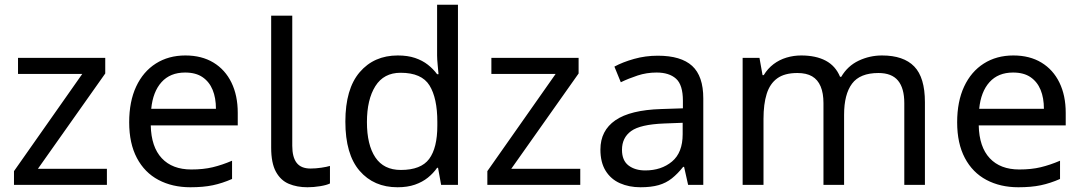

<svg xmlns="http://www.w3.org/2000/svg" viewBox="-20 -780 4567 810"><path d="M431 0H39V-58L327 -468H56V-536H424V-470L140 -68H431Z M762 -546Q831 -546 880.5 -516Q930 -486 956.5 -431.5Q983 -377 983 -304V-251H616Q618 -160 662.5 -112.5Q707 -65 787 -65Q838 -65 877.5 -74.5Q917 -84 959 -102V-25Q918 -7 878 1.5Q838 10 783 10Q707 10 648.5 -21Q590 -52 557.5 -113.5Q525 -175 525 -264Q525 -352 554.5 -415Q584 -478 637.5 -512Q691 -546 762 -546ZM761 -474Q698 -474 661.5 -433.5Q625 -393 618 -321H891Q891 -367 877 -401Q863 -435 834.5 -454.5Q806 -474 761 -474Z M1277 10Q1233 10 1198.5 -4.5Q1164 -19 1144 -55.5Q1124 -92 1124 -157V-714H1213V-165Q1213 -117 1231.5 -93Q1250 -69 1290 -69Q1312 -69 1335.5 -72.5Q1359 -76 1372 -80V-6Q1358 1 1330.5 5.5Q1303 10 1277 10Z M1657 10Q1557 10 1497 -59.5Q1437 -129 1437 -267Q1437 -405 1497.5 -475.5Q1558 -546 1658 -546Q1700 -546 1731 -535.5Q1762 -525 1785 -507Q1808 -489 1824 -467H1830Q1829 -480 1826.5 -505.5Q1824 -531 1824 -546V-760H1912V0H1841L1828 -72H1824Q1808 -49 1785 -30.5Q1762 -12 1730.5 -1Q1699 10 1657 10ZM1671 -63Q1756 -63 1790.5 -109.5Q1825 -156 1825 -250V-266Q1825 -366 1792 -419.5Q1759 -473 1670 -473Q1599 -473 1563.5 -416.5Q1528 -360 1528 -265Q1528 -169 1563.5 -116Q1599 -63 1671 -63Z M2428 0H2036V-58L2324 -468H2053V-536H2421V-470L2137 -68H2428Z M2755 -545Q2853 -545 2900 -502Q2947 -459 2947 -365V0H2883L2866 -76H2862Q2839 -47 2814.5 -27.5Q2790 -8 2758.5 1Q2727 10 2682 10Q2634 10 2595.5 -7Q2557 -24 2535 -59.5Q2513 -95 2513 -149Q2513 -229 2576 -272.5Q2639 -316 2770 -320L2861 -323V-355Q2861 -422 2832 -448Q2803 -474 2750 -474Q2708 -474 2670 -461.5Q2632 -449 2599 -433L2572 -499Q2607 -518 2655 -531.5Q2703 -545 2755 -545ZM2781 -259Q2681 -255 2642.5 -227Q2604 -199 2604 -148Q2604 -103 2631.5 -82Q2659 -61 2702 -61Q2770 -61 2815 -98.5Q2860 -136 2860 -214V-262Z M3701 -546Q3792 -546 3837 -499.5Q3882 -453 3882 -349V0H3795V-345Q3795 -408 3768.5 -440Q3742 -472 3686 -472Q3608 -472 3574.5 -427Q3541 -382 3541 -296V0H3454V-345Q3454 -387 3442 -415.5Q3430 -444 3406 -458Q3382 -472 3344 -472Q3290 -472 3259 -449.5Q3228 -427 3214.5 -384Q3201 -341 3201 -278V0H3113V-536H3184L3197 -463H3202Q3219 -491 3243.5 -509.5Q3268 -528 3298 -537Q3328 -546 3360 -546Q3422 -546 3463.5 -524Q3505 -502 3524 -456H3529Q3556 -502 3602.5 -524Q3649 -546 3701 -546Z M4255 -546Q4324 -546 4373.5 -516Q4423 -486 4449.5 -431.5Q4476 -377 4476 -304V-251H4109Q4111 -160 4155.5 -112.5Q4200 -65 4280 -65Q4331 -65 4370.5 -74.5Q4410 -84 4452 -102V-25Q4411 -7 4371 1.5Q4331 10 4276 10Q4200 10 4141.5 -21Q4083 -52 4050.5 -113.5Q4018 -175 4018 -264Q4018 -352 4047.5 -415Q4077 -478 4130.5 -512Q4184 -546 4255 -546ZM4254 -474Q4191 -474 4154.5 -433.5Q4118 -393 4111 -321H4384Q4384 -367 4370 -401Q4356 -435 4327.5 -454.5Q4299 -474 4254 -474Z"/></svg>

Font: ubangla25
Style: Book
Weight: 400
Designer: Jelle Bosma - Monotype Design Team
Foundry: Monotype Imaging Inc.
Version: Version 2.003